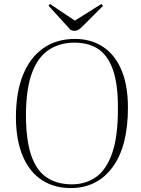

<svg xmlns="http://www.w3.org/2000/svg" viewBox="-20 -943 715 977"><path d="M61 -344Q61 -474 97.5 -563Q134 -652 201.5 -698.5Q269 -745 361 -745Q442 -745 503 -705.5Q564 -666 597.5 -588Q631 -510 631 -395Q631 -199 553 -92.5Q475 14 339 14Q256 14 193.5 -26.5Q131 -67 96.5 -147Q62 -227 61 -344ZM112 -361Q112 -230 139 -152Q166 -74 218.5 -39.5Q271 -5 345 -5Q416 -5 468.5 -42Q521 -79 550.5 -163Q580 -247 580 -388Q581 -513 555 -587Q529 -661 480 -693.5Q431 -726 359 -726Q285 -726 229.5 -690Q174 -654 143.5 -574Q113 -494 112 -361ZM227 -914 234 -923 361 -838 496 -923 504 -913 400 -809Q377 -786 361 -786Q349 -786 339 -791Z"/></svg>

Font: Literata 72pt ExtraLight
Style: Italic
Weight: 200
Italic angle: -2°
Designer: Latin by Veronika Burian and Jose Scaglione. Greek by Irene Vlachou. Cyrillic by Vera Evstafieva
Foundry: TypeTogether
Version: Version 3.002